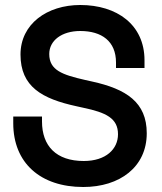

<svg xmlns="http://www.w3.org/2000/svg" viewBox="-20 -734 650 768"><path d="M301 -714C168 -714 62 -638 62 -516C62 -387 148 -339 286 -309L313 -303C404 -284 452 -261 452 -197C452 -138 404 -90 315 -90C205 -90 148 -150 148 -248V-268H33V-241C33 -82 142 14 313 14C459 14 567 -66 567 -201C567 -325 485 -378 348 -408L321 -414C229 -435 177 -453 177 -518C177 -572 227 -610 301 -610C387 -610 444 -569 444 -484V-462H558V-493C558 -635 448 -714 301 -714Z"/></svg>

Font: Space Text SemiBold
Style: Regular
Weight: 600
Designer: Florian Karsten (Space Text), Colophon Foundry (Space Mono)
Foundry: Florian Karsten
Version: Version 1.003;PS 001.003;hotconv 1.0.88;makeotf.lib2.5.64775